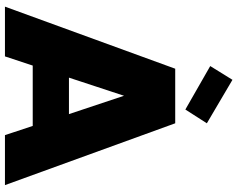

<svg xmlns="http://www.w3.org/2000/svg" viewBox="-114 -868 982 795"><g transform="rotate(90 377.5 -471.0)"><path d="M540 0H747L491 -705H265L8 0H214L252 -115H502ZM453 -265H302L377 -493ZM254 -850 434 -747 491 -836 311 -942Z"/></g></svg>

Font: SVN-Poppins ExtraBold
Style: Regular
Weight: 800
Designer: Ninad Kale (Devanagari), Jonny Pinhorn (Latin)
Foundry: Indian Type Foundry
Version: Version 3.002 2017; ttfautohint (v1.8.3)